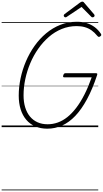

<svg xmlns="http://www.w3.org/2000/svg" viewBox="-20 -1554 1258 2347"><path d="M558 19Q476 19 411 -9Q346 -37 301 -90Q256 -143 232.5 -217.5Q209 -292 209 -385Q209 -490 231.5 -596.5Q254 -703 297 -804Q340 -905 402 -992.5Q464 -1080 543.5 -1146.5Q623 -1213 717.5 -1250.5Q812 -1288 921 -1288Q985 -1288 1039.5 -1271.5Q1094 -1255 1138 -1222Q1182 -1189 1214 -1140Q1220 -1130 1217 -1122.5Q1214 -1115 1203 -1108Q1192 -1101 1185 -1103.5Q1178 -1106 1168 -1117Q1136 -1157 1099 -1183Q1062 -1209 1017 -1222Q972 -1235 917 -1235Q821 -1235 735 -1200Q649 -1165 577 -1102.5Q505 -1040 447.5 -958Q390 -876 350 -781Q310 -686 289 -586.5Q268 -487 268 -389Q268 -307 288 -241.5Q308 -176 346 -130Q384 -84 438.5 -59.5Q493 -35 562 -35Q626 -35 686.5 -56.5Q747 -78 803 -122.5Q859 -167 911.5 -235.5Q964 -304 1011.5 -397Q1059 -490 1101 -609H764Q753 -609 751.5 -616.5Q750 -624 754 -635Q758 -648 764 -653.5Q770 -659 780 -659H1153Q1165 -659 1168 -654Q1171 -649 1167 -636Q1111 -466 1044 -342Q977 -218 901 -138Q825 -58 739 -19.5Q653 19 558 19ZM780 -1342Q772 -1342 765.5 -1349Q759 -1356 759 -1364Q759 -1369 761.5 -1372.5Q764 -1376 768 -1381L956 -1521Q965 -1528 972 -1531Q979 -1534 986 -1534Q993 -1534 999 -1530.5Q1005 -1527 1010 -1519L1131 -1378Q1134 -1374 1135 -1370Q1136 -1366 1136 -1362Q1136 -1353 1127.5 -1347.5Q1119 -1342 1112 -1342Q1106 -1342 1101.5 -1344.5Q1097 -1347 1093 -1352L977 -1469L802 -1352Q795 -1347 790.5 -1344.5Q786 -1342 780 -1342ZM0 763H1181V773H0ZM0 -20H1181V0H0ZM0 -505H1181V-500H0ZM0 -1283H1181V-1273H0Z"/></svg>

Font: Playwrite NL Guides
Style: Regular
Weight: 400
Designer: Veronika Burian, José Scaglione
Foundry: TypeTogether
Version: Version 1.003